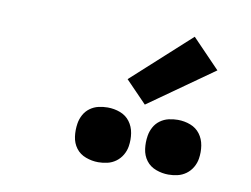

<svg xmlns="http://www.w3.org/2000/svg" viewBox="-53 -1068 706 539"><g transform="rotate(10 300.0 -799.0)"><path d="M456 -602Q438 -602 420.5 -608.5Q403 -615 392.5 -629Q382 -643 379.5 -661.5Q377 -680 380 -699Q382 -712 388.5 -724Q395 -736 406 -744Q417 -752 430 -755Q443 -758 456 -758Q475 -758 492 -751.5Q509 -745 519.5 -731Q530 -717 533 -698.5Q536 -680 533 -661Q531 -648 524 -636Q517 -624 506 -616Q495 -608 482 -605Q469 -602 456 -602ZM256 -602Q238 -602 220.5 -608.5Q203 -615 192.5 -629Q182 -643 179.5 -661.5Q177 -680 180 -699Q182 -712 188.5 -724Q195 -736 206 -744Q217 -752 230 -755Q243 -758 256 -758Q275 -758 292 -751.5Q309 -745 319.5 -731Q330 -717 333 -698.5Q336 -680 333 -661Q331 -648 324 -636Q317 -624 306 -616Q295 -608 282 -605Q269 -602 256 -602ZM357 -784 297 -846 462 -996 541 -914Z"/></g></svg>

Font: Iosevka Curly Slab HvExObl
Style: Regular
Weight: 900
Width: 7
Italic angle: -9°
Monospace: yes
Designer: Belleve Invis
Foundry: Belleve Invis
Version: Version 11.1.0; ttfautohint (v1.8.3)